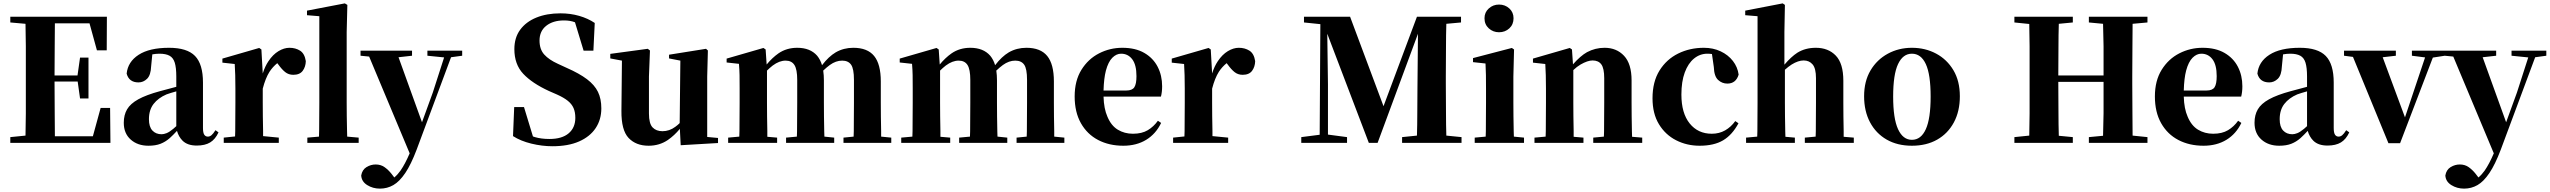

<svg xmlns="http://www.w3.org/2000/svg" viewBox="-20 -846 15102 1137"><path d="M41 0V-34L131 -43Q132 -108 133 -174Q133 -262 133 -351V-395Q133 -484 133 -572Q132 -638 131 -705L41 -713V-747H613L612 -548H554L510 -708H305Q304 -641 304 -572Q303 -487 303 -399H439L454 -505H504V-263H454L440 -363H303V-360Q303 -266 304 -177Q304 -108 305 -39H530L576 -207H632L634 0Z M859 17Q795 17 754 -19.5Q713 -56 713 -119Q713 -165 732.5 -198.5Q752 -232 799 -258Q846 -284 927 -306Q965 -317 1017 -330Q1020 -331 1024 -332V-393Q1024 -445 1015 -474.5Q1006 -504 984 -516Q962 -528 924 -528Q904 -528 882 -524L875 -453Q873 -401 851 -379.5Q829 -358 800 -358Q744 -358 730 -410Q737 -480 801 -521.5Q865 -563 981 -563Q1088 -563 1135 -514.5Q1182 -466 1182 -357V-88Q1182 -60 1189.5 -48.5Q1197 -37 1211 -37Q1222 -37 1232 -45Q1242 -53 1256 -75L1274 -62Q1255 -21 1224.5 -2.5Q1194 16 1145 16Q1090 16 1061 -13Q1038 -36 1028 -71Q1005 -46 985 -28Q960 -6 930.5 5.5Q901 17 859 17ZM1024 -305Q988 -295 966 -287Q917 -266 889.5 -230.5Q862 -195 862 -140Q862 -95 882.5 -73Q903 -51 937 -51Q950 -51 966.5 -57.5Q983 -64 1006 -83Q1014 -90 1024 -99ZM822 -509Q816 -507 810 -505Z M1305 0V-31L1372 -38Q1372 -52 1373 -69Q1373 -111 1373.5 -157Q1374 -203 1374 -238V-321Q1374 -371 1373 -401Q1372 -431 1370 -467L1297 -475V-499L1515 -562L1528 -553L1536 -411Q1549 -453 1570 -484Q1596 -523 1629 -543Q1662 -563 1694 -563Q1730 -563 1757 -546Q1784 -529 1791 -484Q1790 -450 1772.5 -426.5Q1755 -403 1717 -403Q1689 -403 1669 -419Q1649 -435 1629 -463L1622 -472Q1595 -450 1576 -421Q1552 -383 1536 -321V-238Q1536 -203 1536.5 -157Q1537 -111 1538 -69Q1538 -53 1538 -40L1631 -31V0Z M1800 0V-31L1869 -37Q1869 -57 1870 -78Q1870 -118 1870.5 -159Q1871 -200 1871 -238V-750L1798 -756V-783L2022 -826L2037 -817L2033 -656V-238Q2033 -200 2033.5 -159Q2034 -118 2035 -78Q2036 -57 2036 -37L2104 -31V0Z M2230 271Q2188 271 2154.5 250Q2121 229 2119 193Q2125 159 2150.5 143.5Q2176 128 2205 128Q2235 128 2257.5 144Q2280 160 2299 184L2315 205Q2336 187 2352 164Q2379 125 2406 62L2166 -511L2115 -516V-546H2420V-516L2340 -507L2479 -122L2543 -298L2610 -506L2511 -516V-546H2717V-516L2651 -507L2447 41Q2414 128 2380 178.5Q2346 229 2309.5 250Q2273 271 2230 271Z M3251 20Q3190 20 3126.5 4.5Q3063 -11 3018 -40L3025 -212H3083L3136 -38Q3142 -36 3148 -34Q3185 -23 3234 -23Q3308 -23 3347.5 -56.5Q3387 -90 3387 -148Q3387 -182 3376.5 -206Q3366 -230 3342.5 -249Q3319 -268 3279 -286L3231 -307Q3131 -353 3078.5 -409Q3026 -465 3026 -555Q3026 -623 3060.5 -670Q3095 -717 3156.5 -742Q3218 -767 3299 -767Q3358 -767 3410 -752Q3462 -737 3502 -710L3494 -546H3436L3385 -714Q3357 -725 3320 -725Q3255 -725 3215 -693.5Q3175 -662 3175 -606Q3175 -554 3203 -523Q3231 -492 3284 -468L3336 -444Q3411 -411 3456 -377Q3501 -343 3521 -302Q3541 -261 3541 -204Q3541 -138 3507.5 -87.5Q3474 -37 3409.5 -8.5Q3345 20 3251 20Z M3821 17Q3746 17 3702.5 -29Q3659 -75 3660 -189L3663 -487L3594 -500V-527L3816 -557L3829 -547L3823 -393V-174Q3823 -114 3844.5 -91.5Q3866 -69 3903 -69Q3944 -69 3979 -95Q3993 -105 4005 -117L4009 -487L3942 -500V-522L4161 -557L4172 -547L4168 -393V-35L4232 -29V1L4011 14L4006 -83Q3974 -44 3935 -17Q3885 17 3821 17Z M4292 0V-31L4358 -37Q4358 -52 4359 -69Q4359 -111 4359.5 -157Q4360 -203 4360 -238V-322Q4360 -371 4359.5 -401Q4359 -431 4356 -468L4283 -476V-499L4501 -562L4514 -553L4520 -464Q4553 -504 4590 -530Q4638 -563 4701 -563Q4778 -563 4819 -516Q4838 -493 4848 -460Q4887 -511 4929 -536Q4976 -563 5033 -563Q5117 -563 5156.5 -514.5Q5196 -466 5196 -364V-238Q5196 -202 5196.5 -156Q5197 -110 5198 -68Q5198 -51 5198 -37L5258 -31V0H4975V-31L5035 -37Q5035 -51 5036 -68Q5036 -110 5036.5 -156Q5037 -202 5037 -238V-373Q5037 -439 5020 -463Q5003 -487 4967 -487Q4930 -487 4894 -461Q4875 -447 4855 -428Q4859 -401 4859 -370V-238Q4859 -202 4859.5 -156Q4860 -110 4861 -68Q4861 -51 4862 -37L4920 -31V0H4635V-31L4699 -37Q4699 -51 4700 -68Q4700 -110 4700.5 -156Q4701 -202 4701 -238V-373Q4701 -435 4684.5 -461Q4668 -487 4632 -487Q4595 -487 4556 -458Q4538 -444 4522 -428V-238Q4522 -203 4522.5 -157Q4523 -111 4524 -69Q4524 -51 4524 -36L4582 -31V0Z M5317 0V-31L5383 -37Q5383 -52 5384 -69Q5384 -111 5384.5 -157Q5385 -203 5385 -238V-322Q5385 -371 5384.5 -401Q5384 -431 5381 -468L5308 -476V-499L5526 -562L5539 -553L5545 -464Q5578 -504 5615 -530Q5663 -563 5726 -563Q5803 -563 5844 -516Q5863 -493 5873 -460Q5912 -511 5954 -536Q6001 -563 6058 -563Q6142 -563 6181.5 -514.5Q6221 -466 6221 -364V-238Q6221 -202 6221.5 -156Q6222 -110 6223 -68Q6223 -51 6223 -37L6283 -31V0H6000V-31L6060 -37Q6060 -51 6061 -68Q6061 -110 6061.5 -156Q6062 -202 6062 -238V-373Q6062 -439 6045 -463Q6028 -487 5992 -487Q5955 -487 5919 -461Q5900 -447 5880 -428Q5884 -401 5884 -370V-238Q5884 -202 5884.5 -156Q5885 -110 5886 -68Q5886 -51 5887 -37L5945 -31V0H5660V-31L5724 -37Q5724 -51 5725 -68Q5725 -110 5725.5 -156Q5726 -202 5726 -238V-373Q5726 -435 5709.5 -461Q5693 -487 5657 -487Q5620 -487 5581 -458Q5563 -444 5547 -428V-238Q5547 -203 5547.5 -157Q5548 -111 5549 -69Q5549 -51 5549 -36L5607 -31V0Z M6632 17Q6548 17 6483 -17Q6418 -51 6381 -116.5Q6344 -182 6344 -275Q6344 -368 6384 -432.5Q6424 -497 6488.5 -530Q6553 -563 6626 -563Q6704 -563 6756.5 -532.5Q6809 -502 6835.5 -450.5Q6862 -399 6862 -335Q6862 -301 6855 -274H6515Q6517 -202 6538 -155Q6560 -102 6599.5 -78Q6639 -54 6689 -54Q6742 -54 6777 -75Q6812 -96 6837 -131L6856 -118Q6825 -53 6767.5 -18Q6710 17 6632 17ZM6515 -310H6650Q6685 -310 6697.5 -329.5Q6710 -349 6710 -395Q6710 -462 6685 -495Q6660 -528 6619 -528Q6591 -528 6567 -504Q6543 -480 6529 -428Q6517 -382 6515 -310Z M6927 0V-31L6994 -38Q6994 -52 6995 -69Q6995 -111 6995.5 -157Q6996 -203 6996 -238V-321Q6996 -371 6995 -401Q6994 -431 6992 -467L6919 -475V-499L7137 -562L7150 -553L7158 -411Q7171 -453 7192 -484Q7218 -523 7251 -543Q7284 -563 7316 -563Q7352 -563 7379 -546Q7406 -529 7413 -484Q7412 -450 7394.5 -426.5Q7377 -403 7339 -403Q7311 -403 7291 -419Q7271 -435 7251 -463L7244 -472Q7217 -450 7198 -421Q7174 -383 7158 -321V-238Q7158 -203 7158.5 -157Q7159 -111 7160 -69Q7160 -53 7160 -40L7253 -31V0Z M7686 0V-34L7795 -48L7799 -703L7702 -713V-747H7975L8173 -217L8371 -747H8632V-713L8545 -705Q8543 -639 8543 -572Q8542 -484 8542 -395V-351Q8542 -262 8543 -174Q8543 -108 8545 -43L8635 -34V0H8283V-34L8371 -43Q8373 -109 8373 -173Q8373 -258 8374 -327L8377 -646L8138 0H8086L7840 -646L7844 -346V-49L7957 -34V0Z M8713 0V-31L8778 -37Q8778 -52 8779 -69Q8779 -111 8779.5 -157Q8780 -203 8780 -238V-318Q8780 -368 8779.5 -401.5Q8779 -435 8777 -470L8703 -478V-502L8933 -562L8946 -553L8942 -392V-238Q8942 -203 8942.5 -157Q8943 -111 8944 -69Q8944 -51 8945 -37L9005 -31V0ZM8857 -655Q8822 -655 8796.5 -678Q8771 -701 8771 -738Q8771 -773 8796.5 -796Q8822 -819 8857 -819Q8893 -819 8918 -796Q8943 -773 8943 -738Q8943 -701 8918 -678Q8893 -655 8857 -655Z M9067 0V-31L9133 -37Q9133 -52 9134 -69Q9134 -111 9134.5 -157Q9135 -203 9135 -238V-321Q9135 -370 9134 -400.5Q9133 -431 9131 -467L9058 -475V-499L9276 -562L9289 -553L9295 -465Q9339 -515 9378 -537Q9427 -563 9482 -563Q9553 -563 9597.5 -515.5Q9642 -468 9642 -370V-238Q9642 -202 9642.5 -156Q9643 -110 9644 -68Q9644 -51 9645 -36L9705 -31V0H9415V-31L9478 -37Q9478 -51 9479 -68Q9479 -110 9479.5 -156Q9480 -202 9480 -238V-383Q9480 -441 9463 -464.5Q9446 -488 9411 -488Q9382 -488 9340 -464Q9318 -451 9297 -431V-238Q9297 -203 9297.5 -157Q9298 -111 9299 -69Q9299 -51 9299 -36L9357 -31V0Z M10045 17Q9969 17 9905.5 -15.5Q9842 -48 9804 -110.5Q9766 -173 9766 -264Q9766 -362 9807.5 -428.5Q9849 -495 9918 -529Q9987 -563 10070 -563Q10125 -563 10169.5 -542Q10214 -521 10242 -485Q10270 -449 10276 -404Q10260 -351 10209 -351Q10178 -351 10154.5 -372.5Q10131 -394 10129 -449L10118 -526Q10105 -528 10091 -528Q10047 -528 10012 -499.5Q9977 -471 9957 -417Q9937 -363 9937 -286Q9937 -176 9986 -115Q10035 -54 10117 -54Q10161 -54 10196 -74Q10231 -94 10256 -129L10275 -116Q10238 -47 10184 -15Q10130 17 10045 17Z M10320 0V-31L10386 -37Q10386 -52 10387 -69Q10387 -111 10387.5 -157Q10388 -203 10388 -238V-750L10315 -756V-783L10537 -826L10550 -817L10547 -656V-463Q10587 -510 10624 -534Q10671 -563 10733 -563Q10807 -563 10851.5 -516.5Q10896 -470 10896 -368V-238Q10896 -202 10896.5 -156Q10897 -110 10898 -68Q10898 -51 10898 -36L10958 -31V0H10668V-31L10732 -37Q10732 -51 10733 -68Q10733 -110 10733.5 -156Q10734 -202 10734 -238V-383Q10734 -441 10714 -464.5Q10694 -488 10661 -488Q10629 -488 10590 -464Q10570 -451 10550 -433V-238Q10550 -203 10550.5 -157Q10551 -111 10552 -69Q10552 -51 10553 -36L10609 -31V0Z M11302 17Q11216 17 11152.5 -19.5Q11089 -56 11054 -122Q11019 -188 11019 -276Q11019 -365 11057 -429Q11095 -493 11159.5 -528Q11224 -563 11302 -563Q11381 -563 11445.5 -528.5Q11510 -494 11548 -430Q11586 -366 11586 -276Q11586 -187 11550.5 -121Q11515 -55 11451.5 -19Q11388 17 11302 17ZM11302 -18Q11356 -18 11384.5 -81Q11413 -144 11413 -274Q11413 -405 11384.5 -466.5Q11356 -528 11302 -528Q11249 -528 11220 -466.5Q11191 -405 11191 -274Q11191 -144 11220 -81Q11249 -18 11302 -18Z M11909 0V-34L11997 -43Q11998 -108 11999 -174Q11999 -262 11999 -351V-395Q11999 -484 11999 -572Q11998 -638 11997 -704L11909 -713V-747H12255V-713L12172 -705Q12170 -640 12170 -573Q12169 -486 12169 -399H12437Q12437 -486 12437 -572Q12436 -638 12434 -705L12350 -713V-747H12697V-713L12609 -705Q12608 -639 12608 -573Q12607 -484 12607 -395V-351Q12607 -264 12608 -176Q12608 -109 12609 -43L12697 -34V0H12350V-34L12434 -42Q12436 -108 12437 -176Q12437 -263 12437 -361H12169Q12169 -266 12170 -178Q12170 -110 12172 -42L12255 -34V0Z M13029 17Q12945 17 12880 -17Q12815 -51 12778 -116.5Q12741 -182 12741 -275Q12741 -368 12781 -432.5Q12821 -497 12885.5 -530Q12950 -563 13023 -563Q13101 -563 13153.5 -532.5Q13206 -502 13232.5 -450.5Q13259 -399 13259 -335Q13259 -301 13252 -274H12912Q12914 -202 12935 -155Q12957 -102 12996.5 -78Q13036 -54 13086 -54Q13139 -54 13174 -75Q13209 -96 13234 -131L13253 -118Q13222 -53 13164.5 -18Q13107 17 13029 17ZM12912 -310H13047Q13082 -310 13094.5 -329.5Q13107 -349 13107 -395Q13107 -462 13082 -495Q13057 -528 13016 -528Q12988 -528 12964 -504Q12940 -480 12926 -428Q12914 -382 12912 -310Z M13477 17Q13413 17 13372 -19.5Q13331 -56 13331 -119Q13331 -165 13350.5 -198.5Q13370 -232 13417 -258Q13464 -284 13545 -306Q13583 -317 13635 -330Q13638 -331 13642 -332V-393Q13642 -445 13633 -474.5Q13624 -504 13602 -516Q13580 -528 13542 -528Q13522 -528 13500 -524L13493 -453Q13491 -401 13469 -379.5Q13447 -358 13418 -358Q13362 -358 13348 -410Q13355 -480 13419 -521.5Q13483 -563 13599 -563Q13706 -563 13753 -514.5Q13800 -466 13800 -357V-88Q13800 -60 13807.5 -48.5Q13815 -37 13829 -37Q13840 -37 13850 -45Q13860 -53 13874 -75L13892 -62Q13873 -21 13842.5 -2.5Q13812 16 13763 16Q13708 16 13679 -13Q13656 -36 13646 -71Q13623 -46 13603 -28Q13578 -6 13548.5 5.5Q13519 17 13477 17ZM13642 -305Q13606 -295 13584 -287Q13535 -266 13507.5 -230.5Q13480 -195 13480 -140Q13480 -95 13500.5 -73Q13521 -51 13555 -51Q13568 -51 13584.5 -57.5Q13601 -64 13624 -83Q13632 -90 13642 -99ZM13440 -509Q13434 -507 13428 -505Z M14124 2 13914 -509 13861 -516V-546H14168V-516L14090 -507L14222 -151L14341 -506L14263 -516V-546H14458V-516L14387 -505L14193 2Z M14572 271Q14530 271 14496.5 250Q14463 229 14461 193Q14467 159 14492.5 143.5Q14518 128 14547 128Q14577 128 14599.5 144Q14622 160 14641 184L14657 205Q14678 187 14694 164Q14721 125 14748 62L14508 -511L14457 -516V-546H14762V-516L14682 -507L14821 -122L14885 -298L14952 -506L14853 -516V-546H15059V-516L14993 -507L14789 41Q14756 128 14722 178.5Q14688 229 14651.5 250Q14615 271 14572 271Z"/></svg>

Font: Early Summer Mincho Heavy
Style: Regular
Weight: 900
Designer: GuiWonder
Version: Version 1.002